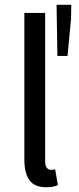

<svg xmlns="http://www.w3.org/2000/svg" viewBox="-20 -765 326 797"><path d="M171.4 12.2Q122.6 12.2 101.8 -17.6Q81.1 -47.4 81.1 -102.1V-711.4H167.5V-95.7Q167.5 -76.2 174.6 -68.1Q181.6 -60.1 190.9 -60.1Q194.3 -60.1 198.2 -60.3Q202.1 -60.5 209 -62L220.2 3.4Q211.9 7.3 200.2 9.8Q188.5 12.2 171.4 12.2ZM218.3 -532.7 214.8 -745.1H275.9L274.9 -687.5L260.3 -532.7Z"/></svg>

Font: Varta Medium
Style: Regular
Weight: 500
Designer: Joana Correia, Viktoriya Grabowska, Eben Sorkin
Foundry: Sorkin Type Co.
Version: Version 1.004